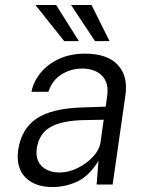

<svg xmlns="http://www.w3.org/2000/svg" viewBox="-20 -743 601 773"><path d="M191.5 10Q120 10 82 -29Q44 -68 53 -138Q65.5 -224 127 -265.5Q188.5 -307 313 -310.5L405.5 -313.5L411.5 -356.5Q419 -409 390.8 -438Q362.5 -467 310 -467Q266 -467 228 -443.5Q190 -420 175 -373.5H106.5Q115.5 -416 144.2 -450.8Q173 -485.5 218.5 -506.2Q264 -527 322 -527Q412 -527 454 -482Q496 -437 485 -360L433.5 0H369L376.5 -95.5Q338.5 -34 291 -12Q243.5 10 191.5 10ZM221 -48.5Q255.5 -48.5 291.5 -66Q327.5 -83.5 353.5 -111Q379.5 -138.5 384.5 -169L397.5 -261L321 -259.5Q229.5 -258 183.2 -231.5Q137 -205 128 -145Q122 -99.5 148 -74Q174 -48.5 221 -48.5ZM348.5 -723 421 -577.5H362.5L266 -723ZM206 -723 297.5 -577.5H238.5L122.5 -723Z"/></svg>

Font: Public Sans Light
Style: Italic
Weight: 300
Italic angle: -8°
Designer: The Public Sans project authors (U.S. Web Design System). Libre Franklin designed by Pablo Impallari and Rodrigo Fuenzal
Version: Version 1.007; ttfautohint (v1.8.1) -l 8 -r 50 -G 200 -x 14 